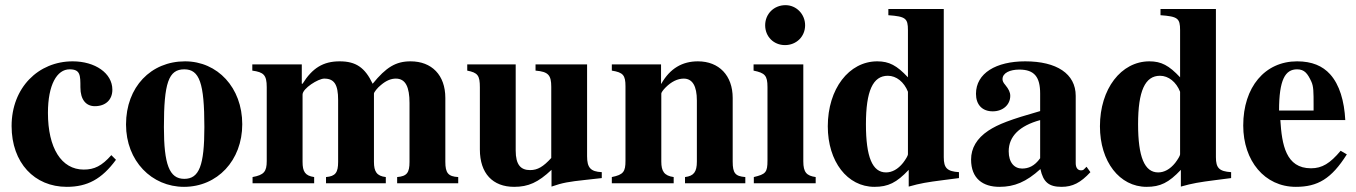

<svg xmlns="http://www.w3.org/2000/svg" viewBox="-20 -711 5263 745"><path d="M412 -109C375 -67 346 -53 305 -53C218 -53 166 -137 166 -273C166 -382 201 -442 250 -442C292 -442 292 -419 292 -372C292 -324 314 -299 348 -299C390 -299 416 -324 416 -363C416 -427 349 -473 262 -473C129 -473 25 -371 25 -222C25 -79 114 14 239 14C319 14 375 -16 430 -91Z M920 -229C920 -371 824 -473 698 -473C566 -473 469 -374 469 -228C469 -86 569 14 694 14C823 14 920 -88 920 -229ZM773 -218C773 -69 753 -17 695 -17C637 -17 616 -73 616 -218C616 -389 634 -442 695 -442C754 -442 773 -389 773 -218Z M1758 0V-24C1719 -26 1708 -40 1708 -83V-331C1708 -420 1655 -473 1573 -473C1516 -473 1478 -450 1426 -386C1396 -449 1361 -473 1298 -473C1234 -473 1192 -447 1154 -386H1151V-461H959V-437C1003 -431 1015 -420 1015 -373V-86C1015 -45 1004 -32 960 -24V0H1199V-24C1164 -29 1154 -45 1154 -83V-344C1154 -368 1215 -406 1238 -406C1277 -406 1292 -383 1292 -323V-83C1292 -42 1282 -27 1245 -24V0H1477V-24C1442 -28 1431 -45 1431 -83V-348C1431 -353 1445 -371 1458 -381C1479 -399 1498 -406 1516 -406C1554 -406 1569 -373 1569 -311V-83C1569 -41 1559 -27 1521 -24V0Z M2315 -20V-43C2271 -45 2258 -61 2258 -105V-461H2058V-437C2108 -433 2119 -419 2119 -374V-98C2088 -64 2066 -51 2037 -51C2001 -51 1981 -71 1981 -127V-461H1793V-437C1834 -429 1842 -418 1842 -372V-131C1842 -38 1892 14 1975 14C2030 14 2068 -3 2120 -52V13C2163 -2 2187 -6 2252 -13Z M2872 0V-24C2833 -27 2823 -39 2823 -84V-331C2823 -418 2770 -473 2688 -473C2628 -473 2580 -446 2546 -386H2545V-461H2354V-437C2398 -430 2407 -419 2407 -376V-87C2407 -45 2399 -33 2354 -24V0H2594V-24C2557 -29 2546 -47 2546 -84V-348C2546 -352 2553 -362 2563 -372C2585 -394 2609 -406 2633 -406C2667 -406 2684 -377 2684 -321V-84C2684 -44 2672 -28 2638 -24V0Z M3104 -613C3104 -656 3070 -691 3028 -691C2983 -691 2949 -657 2949 -613C2949 -569 2982 -536 3026 -536C3070 -536 3104 -569 3104 -613ZM3145 0V-24C3110 -29 3097 -42 3097 -85V-461H2904V-437C2948 -428 2958 -418 2958 -373V-88C2958 -42 2951 -35 2905 -24V0Z M3701 -20V-43C3655 -46 3642 -59 3642 -101V-676H3427V-652C3494 -647 3503 -640 3503 -594V-411C3460 -457 3430 -473 3384 -473C3274 -473 3192 -366 3192 -221C3192 -84 3268 14 3373 14C3426 14 3459 -2 3506 -52V13C3552 0 3577 -4 3639 -12ZM3503 -112C3503 -107 3494 -92 3484 -79C3464 -54 3441 -42 3418 -42C3365 -42 3340 -102 3340 -229C3340 -358 3367 -417 3425 -417C3458 -417 3488 -393 3503 -355Z M4196 -64 4186 -54C4183 -51 4180 -50 4175 -50C4161 -50 4154 -61 4154 -78V-339C4154 -425 4080 -473 3958 -473C3845 -473 3767 -427 3767 -347C3767 -305 3791 -279 3832 -279C3872 -279 3900 -305 3900 -339C3900 -353 3894 -365 3881 -381C3872 -391 3870 -398 3870 -404C3870 -428 3899 -441 3935 -441C3994 -441 4016 -412 4016 -348V-280C3900 -247 3853 -229 3815 -204C3770 -174 3748 -136 3748 -92C3748 -18 3794 14 3858 14C3916 14 3962 -5 4017 -55C4028 -4 4050 14 4099 14C4142 14 4173 -2 4211 -43ZM4016 -97C3994 -66 3970 -57 3946 -57C3916 -57 3894 -80 3894 -124C3894 -182 3936 -223 4016 -245Z M4757 -20V-43C4711 -46 4698 -59 4698 -101V-676H4483V-652C4550 -647 4559 -640 4559 -594V-411C4516 -457 4486 -473 4440 -473C4330 -473 4248 -366 4248 -221C4248 -84 4324 14 4429 14C4482 14 4515 -2 4562 -52V13C4608 0 4633 -4 4695 -12ZM4559 -112C4559 -107 4550 -92 4540 -79C4520 -54 4497 -42 4474 -42C4421 -42 4396 -102 4396 -229C4396 -358 4423 -417 4481 -417C4514 -417 4544 -393 4559 -355Z M5182 -126C5141 -77 5110 -58 5067 -58C4969 -58 4954 -150 4948 -245H5200C5196 -319 5178 -382 5141 -423C5112 -455 5071 -473 5013 -473C4888 -473 4804 -373 4804 -224C4804 -87 4887 14 5008 14C5093 14 5146 -17 5206 -112ZM5077 -282H4943C4943 -402 4967 -442 5013 -442C5042 -442 5054 -425 5068 -395C5077 -376 5077 -355 5077 -303Z"/></svg>

Font: XITS Math
Style: Bold
Weight: 700
Designer: MicroPress Inc., with final additions and corrections provided by Coen Hoffman, Elsevier (retired)
Version: Version 1.105